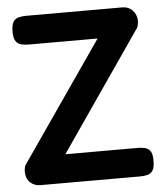

<svg xmlns="http://www.w3.org/2000/svg" viewBox="-51 -736 685 792"><g transform="rotate(-5 291.5 -339.5)"><path d="M84 11Q59 11 42 -5.5Q25 -22 25 -50Q25 -59 27 -67.5Q29 -76 34 -82L372 -571H89Q72 -571 57.5 -574Q43 -577 34 -589.5Q25 -602 25 -628Q25 -657 33 -670Q41 -683 55.5 -686.5Q70 -690 86 -690H484Q511 -690 527.5 -672Q544 -654 544 -630Q544 -618 541 -608Q538 -598 532 -592L198 -107H499Q515 -107 528.5 -103.5Q542 -100 550 -88Q558 -76 558 -49Q558 -21 550 -8.5Q542 4 528 7.5Q514 11 497 11Z"/></g></svg>

Font: Fredoka Medium
Style: Regular
Weight: 500
Designer: Ben Nathan
Foundry: Milena B. Brandão, Ben Nathan
Version: Version 2.001